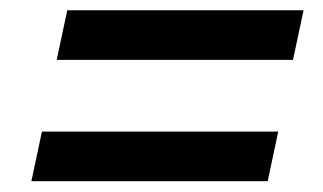

<svg xmlns="http://www.w3.org/2000/svg" viewBox="-20 -482 612 364"><path d="M87.5 -368.5 107.5 -462.5H555.5L535.5 -368.5ZM39.5 -138.5 59.5 -232.5H507.5L487.5 -138.5Z"/></svg>

Font: Heraclito Medium
Style: Italic
Weight: 500
Italic angle: -12°
Designer: Kostas Bartsokas (font) & Cristiano Sobral (main changes)
Foundry: Kostas Bartsokas (font) & Cristiano Sobral (main changes)
Version: Version 1.00;July 8, 2020;FontCreator 13.0.0.2655 64-bit